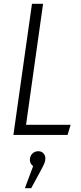

<svg xmlns="http://www.w3.org/2000/svg" viewBox="-20 -705 424 1003"><path d="M205 -685 116 -53H349L333 0H50L147 -685ZM217 122Q217 136 212 148Q207 160 193 186L143 278H110L153 163Q136 149 136 130Q136 111 148.5 98Q161 85 180 85Q197 85 207 96Q217 107 217 122Z"/></svg>

Font: Fira Sans Extra Condensed Light
Style: Italic
Weight: 300
Width: 3
Italic angle: -8°
Designer: Carrois Corporate & Edenspiekermann AG
Foundry: Carrois Corporate GbR & Edenspiekermann AG
Version: Version 4.203